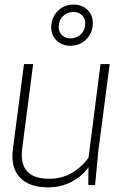

<svg xmlns="http://www.w3.org/2000/svg" viewBox="-20 -810 550 840"><path d="M85 -529.8H125L77.1 -160.2Q60.1 -27.8 195.8 -27.8Q227.1 -27.8 255.1 -36.4Q283.2 -44.9 304.4 -59.6Q325.7 -74.2 340.6 -88.9Q355.5 -103.5 367.2 -120.1L419.9 -529.8H460L410.2 -149.9L396 0H366.2L367.2 -78.1Q338.9 -38.6 292.5 -14.4Q246.1 9.8 190.9 9.8Q106.9 9.8 66.7 -33.9Q26.4 -77.6 36.1 -154.8ZM386.2 -710Q386.2 -668 358.4 -638.9Q330.6 -609.9 288.1 -609.9Q251 -609.9 227.5 -632.8Q204.1 -655.8 204.1 -689.9Q204.1 -731.9 231.7 -761Q259.3 -790 301.8 -790Q338.9 -790 362.5 -767.1Q386.2 -744.1 386.2 -710ZM236.8 -689.9Q236.8 -670.4 251.5 -656.2Q266.1 -642.1 288.1 -642.1Q314.9 -642.1 334 -660.2Q353 -678.2 353 -710Q353 -729.5 338.4 -743.7Q323.7 -757.8 301.8 -757.8Q274.9 -757.8 255.9 -739.7Q236.8 -721.7 236.8 -689.9Z"/></svg>

Font: Cooper Hewitt
Style: Light Italic
Weight: 704
Designer: Village Type and Design LLC
Foundry: Cooper Hewitt Smithsonian Design Museum
Version: 1.000